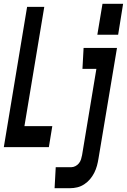

<svg xmlns="http://www.w3.org/2000/svg" viewBox="-37 -771 665 1006"><path d="M473 -589 500 -751H608L582 -589ZM-17 0 105 -735H195L91 -110H237L219 0ZM249 215 255 105H337Q347 105 358 99.5Q369 94 376.5 84.5Q384 75 387.5 64Q391 53 393 42L468 -410H395L401 -520H576L479 60Q476 79 471 97.5Q466 116 457 134Q448 152 435 167.5Q422 183 404.5 194.5Q387 206 368 210.5Q349 215 331 215Z"/></svg>

Font: Iosevka SS04 XBd Ex Obl
Style: Regular
Weight: 800
Width: 7
Italic angle: -9°
Monospace: yes
Designer: Belleve Invis
Foundry: Belleve Invis
Version: Version 19.0.0; ttfautohint (v1.8.4)